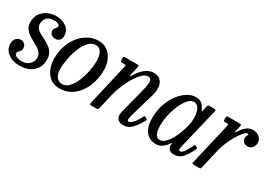

<svg xmlns="http://www.w3.org/2000/svg" viewBox="-14 -1110 2362 1701"><g transform="rotate(30 1167.0 -260.0)"><path d="M261.5 -125.5Q261.5 -155 246 -175Q230.5 -195 206.5 -209.8Q182.5 -224.5 155.2 -238.8Q128 -253 104 -270.5Q80 -288 64.8 -313Q49.5 -338 49.5 -375Q49.5 -423.5 73.8 -458.5Q98 -493.5 138 -512.8Q178 -532 225 -532Q287 -532 329.2 -500Q371.5 -468 371.5 -411Q371.5 -381 353.8 -366.5Q336 -352 312 -352Q288 -352 272 -366.8Q256 -381.5 256 -400Q256 -417 263 -427Q270 -437 277 -444.5Q284 -452 284 -462Q284 -474 268.2 -481.8Q252.5 -489.5 228 -489.5Q182.5 -489.5 156.5 -466.5Q130.5 -443.5 130.5 -403.5Q130.5 -375 145.8 -356.5Q161 -338 185.5 -324.5Q210 -311 237.2 -297.8Q264.5 -284.5 289 -266.5Q313.5 -248.5 329 -221.2Q344.5 -194 344.5 -152Q344.5 -79.5 294.5 -33.8Q244.5 12 155.5 12Q108.5 12 71.2 -4.5Q34 -21 12.8 -49.8Q-8.5 -78.5 -8.5 -116Q-8.5 -152 10.2 -172.5Q29 -193 55.5 -193Q81.5 -193 97 -177Q112.5 -161 112.5 -137Q112 -118 103.5 -107Q95 -96 86.8 -88.2Q78.5 -80.5 78.5 -70.5Q78.5 -53.5 100 -42.5Q121.5 -31.5 158.5 -31.5Q205 -31.5 233.2 -59.5Q261.5 -87.5 261.5 -125.5Z M394 -197.5Q394 -270 415.2 -331Q436.5 -392 473.5 -436.5Q510.5 -481 558.2 -505.5Q606 -530 659 -530Q714 -530 751.5 -501.2Q789 -472.5 808.2 -426.8Q827.5 -381 827.5 -329.5Q827.5 -232.5 793.8 -155.5Q760 -78.5 700.8 -34.2Q641.5 10 564.5 10Q506.5 10 468.8 -20Q431 -50 412.5 -97.5Q394 -145 394 -197.5ZM486.5 -142.5Q486.5 -94.5 507.5 -64.8Q528.5 -35 567.5 -35Q604 -35 634.2 -66.5Q664.5 -98 686.2 -148.5Q708 -199 719.8 -257Q731.5 -315 731.5 -367.5Q731.5 -415.5 713 -450.2Q694.5 -485 656 -485Q616.5 -485 585 -452Q553.5 -419 531.5 -366.5Q509.5 -314 498 -254.5Q486.5 -195 486.5 -142.5Z M935.5 -520H1050.5Q1069.5 -520 1072.8 -516.5Q1076 -513 1072.5 -498.5L1054.5 -419.5Q1048.5 -395 1052 -394.8Q1055.5 -394.5 1071 -419.5Q1103.5 -472 1143 -500.5Q1182.5 -529 1225.5 -529Q1258.5 -529 1284.8 -510.8Q1311 -492.5 1319.8 -451.2Q1328.5 -410 1308.5 -341L1237.5 -96Q1235.5 -89 1233.2 -76.2Q1231 -63.5 1231 -60Q1231 -52.5 1233.8 -47.2Q1236.5 -42 1245.5 -42Q1264.5 -42 1289 -71.5Q1313.5 -101 1335 -142Q1339.5 -150 1343 -153.8Q1346.5 -157.5 1353.5 -153.5L1366.5 -145.5Q1372.5 -142 1375 -139.2Q1377.5 -136.5 1373.5 -129Q1340.5 -66 1303.5 -28Q1266.5 10 1217.5 10Q1188 10 1166.2 -5.2Q1144.5 -20.5 1144.5 -56.5Q1144.5 -62 1146 -73Q1147.5 -84 1149.5 -92L1211 -330Q1222 -372.5 1227.5 -405.5Q1233 -438.5 1226.5 -457.2Q1220 -476 1194 -476Q1167 -476 1137.2 -447.2Q1107.5 -418.5 1079.5 -372Q1051.5 -325.5 1029.5 -271.8Q1007.5 -218 996 -167.5L963 -24.5Q960.5 -13 956.8 -6.5Q953 0 937.5 0H898.5Q877 0 873.2 -3.8Q869.5 -7.5 873 -24.5L971 -447.5Q974 -460.5 971 -462.8Q968 -465 957.5 -465H934.5Q922 -465 919.8 -469.5Q917.5 -474 917.5 -486.5V-500.5Q917.5 -513 920.5 -516.5Q923.5 -520 935.5 -520Z M1886.5 -133.5Q1861 -73.5 1826 -31.8Q1791 10 1736 10Q1702.5 10 1686.8 -7Q1671 -24 1671.5 -45.5Q1671.5 -52.5 1672 -56.5Q1672.5 -60.5 1673.5 -65Q1674 -70 1672 -70Q1670 -70 1667 -65Q1646 -33 1617.8 -11.5Q1589.5 10 1553 10Q1483.5 10 1446.5 -38.8Q1409.5 -87.5 1409.5 -177.5Q1409.5 -251.5 1431.2 -315.5Q1453 -379.5 1489 -427.5Q1525 -475.5 1568.2 -502.2Q1611.5 -529 1655 -529Q1698.5 -529 1719.8 -506.8Q1741 -484.5 1750.5 -463Q1756.5 -448.5 1760 -447.8Q1763.5 -447 1767 -461.5L1777 -507Q1778.5 -514 1781.5 -517Q1784.5 -520 1792.5 -520H1843Q1858 -520 1860.5 -516.5Q1863 -513 1860 -501L1758.5 -76.5Q1756 -67.5 1756 -57.5Q1756 -42 1770.5 -42Q1789 -42 1810.2 -73.2Q1831.5 -104.5 1851.5 -147Q1854.5 -153.5 1855.8 -155.5Q1857 -157.5 1864 -154.5L1881 -147.5Q1887.5 -144.5 1888.5 -142Q1889.5 -139.5 1886.5 -133.5ZM1731.5 -355Q1731.5 -388.5 1724.2 -417.5Q1717 -446.5 1700.8 -464.8Q1684.5 -483 1657 -483Q1629 -483 1602 -452.5Q1575 -422 1552.8 -373Q1530.5 -324 1517.2 -266.5Q1504 -209 1504 -155Q1504 -101.5 1518 -70.5Q1532 -39.5 1565.5 -39.5Q1590.5 -39.5 1614.8 -61.8Q1639 -84 1660 -120.2Q1681 -156.5 1697 -199Q1713 -241.5 1722.2 -282.8Q1731.5 -324 1731.5 -355Z M1989 -520H2095.5Q2113 -520 2118.5 -516.5Q2124 -513 2121 -499L2109.5 -449Q2104.5 -428 2107.5 -428.5Q2110.5 -429 2122.5 -448Q2145.5 -485 2174 -507.5Q2202.5 -530 2238 -530Q2278.5 -530 2304.2 -506.8Q2330 -483.5 2330 -451Q2330 -419.5 2312 -399Q2294 -378.5 2268 -378.5Q2239.5 -378.5 2223.8 -393.2Q2208 -408 2208 -433Q2208 -447.5 2214 -456Q2220 -464.5 2220 -471Q2220 -478.5 2211.5 -478.5Q2197 -478.5 2174.8 -453.8Q2152.5 -429 2128.5 -388.8Q2104.5 -348.5 2084.2 -301Q2064 -253.5 2054 -208.5L2010 -17Q2007 -5.5 2004.5 -2.8Q2002 0 1987.5 0H1936.5Q1921 0 1919.5 -5Q1918 -10 1921 -21L2019 -442.5Q2022 -458 2020.2 -461.5Q2018.5 -465 2003.5 -465H1985Q1974.5 -465 1972.5 -469.2Q1970.5 -473.5 1970.5 -486V-505.5Q1970.5 -520 1989 -520Z"/></g></svg>

Font: Besley* Narrow
Style: Italic
Weight: 400
Width: 4
Italic angle: -13°
Designer: Owen Earl
Foundry: indestructible type*
Version: Version 3.000; ttfautohint (v1.8.3)